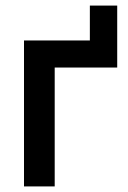

<svg xmlns="http://www.w3.org/2000/svg" viewBox="-20 -668 457 688"><path d="M66 0V-523H302V-648H400V-426H176V0Z"/></svg>

Font: Raleway-v4020 SemiBold
Style: Regular
Weight: 600
Designer: Matt McInerney, Pablo Impallari, Rodrigo Fuenzalida
Foundry: Matt McInerney, Pablo Impallari, Rodrigo Fuenzalida
Version: Version 4.020;PS 004.020;hotconv 1.0.88;makeotf.lib2.5.64775